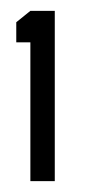

<svg xmlns="http://www.w3.org/2000/svg" viewBox="-20 -719 168 354"><path d="M36 -385V-641H10V-678L36 -699H81V-385Z"/></svg>

Font: Stick No Bills ExtraLight Medium
Style: Regular
Weight: 500
Version: Version 2.000